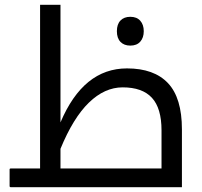

<svg xmlns="http://www.w3.org/2000/svg" viewBox="-20 -780 843 800"><path d="M25 0Q20 0 20 -5V-74Q20 -78 25 -78H147V-760H232V-270Q327 -495 509 -495Q622 -495 680 -433.5Q738 -372 738 -241V0ZM232 -78H653V-237Q653 -329 613 -372.5Q573 -416 491 -416Q416 -416 350.5 -352.5Q285 -289 232 -160ZM523 -590Q497 -590 482 -605.5Q467 -621 467 -650Q467 -679 482 -694.5Q497 -710 523 -710Q550 -710 564.5 -693.5Q579 -677 579 -650Q579 -623 564.5 -606.5Q550 -590 523 -590Z"/></svg>

Font: Noto Kufi Arabic
Style: Regular
Weight: 400
Designer: Monotype Design Team, David Williams, Khaled Hosny
Foundry: Google LLC
Version: Version 2.109; ttfautohint (v1.8.4.7-5d5b)